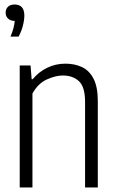

<svg xmlns="http://www.w3.org/2000/svg" viewBox="-20 -832 517 852"><path d="M67.5 0V-541.5H115.5L120.5 -480.5H125Q152 -513 189.2 -531.2Q226.5 -549.5 270.5 -549.5Q311.5 -549.5 344 -534.2Q376.5 -519 395.2 -482.5Q414 -446 414 -383V0H357.5V-380Q357.5 -446.5 330.2 -471.8Q303 -497 258.5 -497Q227 -497 188 -479.5Q149 -462 124 -417V0ZM26.5 -669.5Q35.5 -691 39.8 -707.5Q44 -724 45.5 -739Q26.5 -739.5 15.8 -749.5Q5 -759.5 5 -776Q5 -792 15.5 -802Q26 -812 44.5 -812Q88 -812 88 -763Q88 -743 81.5 -717.8Q75 -692.5 62.5 -669.5Z"/></svg>

Font: Encode Sans Condensed Condensed Light
Style: Regular
Weight: 300
Width: 3
Designer: Multiple Designers
Foundry: Impallari Type
Version: Version 3.000; ttfautohint (v1.8.3) -l 8 -r 50 -G 200 -x 14 